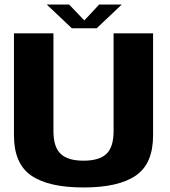

<svg xmlns="http://www.w3.org/2000/svg" viewBox="-20 -822 747 846"><path d="M348 4C451 4 528 -13.5 578.5 -48.5C629.5 -83.5 654.5 -142.5 654.5 -225.5V-675H480.5V-244C480.5 -197.5 470 -164 449 -144C428 -124 394.5 -114 348 -114C301.5 -114 268 -124 247 -144.5C226 -164.5 215.5 -197.5 215.5 -244V-675H41.5V-225.5C41.5 -142.5 67 -83.5 117.5 -48.5C168.5 -13.5 245 4 348 4ZM296.5 -697.5H406L516.5 -802H417L351.5 -732L284.5 -802H186Z"/></svg>

Font: Anybody
Style: Bold
Weight: 700
Designer: Tyler Finck
Foundry: Etcetera Type Company
Version: Version 1.110